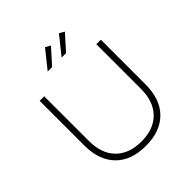

<svg xmlns="http://www.w3.org/2000/svg" viewBox="-242 -1089 1256 1256"><g transform="rotate(-45 386.0 -461.0)"><path d="M103 -286.1V-699.2H145V-286.1Q145 -169.4 208.5 -104.7Q272 -40 386.2 -40Q500 -40 563.5 -104.7Q627 -169.4 627 -286.1V-699.2H668.9V-286.1Q668.9 -149.4 594.7 -74.2Q520.5 1 386.2 1Q252 1 177.5 -74.2Q103 -149.4 103 -286.1ZM275.9 -797.9 376 -922.9 411.1 -902.8 316.9 -797.9ZM404.8 -797.9 504.9 -922.9 540 -902.8 445.8 -797.9Z"/></g></svg>

Font: Trueno UltraLight
Style: Regular
Weight: 250
Designer: Julieta Ulanovsky
Foundry: Julieta Ulanovsky
Version: Version 3.001b | FøM Fix